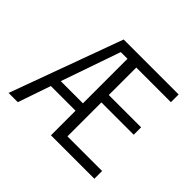

<svg xmlns="http://www.w3.org/2000/svg" viewBox="-161 -953 1176 1176"><g transform="rotate(45 426.5 -365.0)"><path d="M302 -730H778V-663H478V-425H758V-361H478V-67H778V0H402V-213H188L115 0H35ZM210 -277H402V-663H344Z"/></g></svg>

Font: Mplus 1p
Style: Regular
Weight: 400
Version: Version 1.061